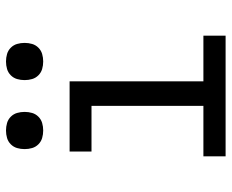

<svg xmlns="http://www.w3.org/2000/svg" viewBox="-86 -686 772 640"><g transform="rotate(-90 300.0 -366.0)"><path d="M99 0V-74H267V-447H115V-520H349V-74H501V0ZM415 -608Q402 -608 390 -611.5Q378 -615 369 -624Q360 -633 356.5 -645Q353 -657 353 -670Q353 -683 356.5 -695Q360 -707 369 -716Q378 -725 390 -728.5Q402 -732 415 -732Q428 -732 440 -728.5Q452 -725 461 -716Q470 -707 473.5 -695Q477 -683 477 -670Q477 -657 473.5 -645Q470 -633 461 -624Q452 -615 440 -611.5Q428 -608 415 -608ZM185 -608Q172 -608 160 -611.5Q148 -615 139 -624Q130 -633 126.5 -645Q123 -657 123 -670Q123 -683 126.5 -695Q130 -707 139 -716Q148 -725 160 -728.5Q172 -732 185 -732Q198 -732 210 -728.5Q222 -725 231 -716Q240 -707 243.5 -695Q247 -683 247 -670Q247 -657 243.5 -645Q240 -633 231 -624Q222 -615 210 -611.5Q198 -608 185 -608Z"/></g></svg>

Font: Iosevka HT Extended
Style: Regular
Weight: 400
Width: 7
Monospace: yes
Designer: Belleve Invis
Foundry: Belleve Invis
Version: Version 32.3.0; ttfautohint (v1.8.4)